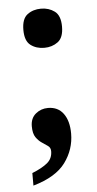

<svg xmlns="http://www.w3.org/2000/svg" viewBox="-52 -576 386 762"><g transform="rotate(-5 141.5 -194.5)"><path d="M141 -387Q109 -387 86.5 -404Q64 -421 64 -465Q64 -509 86.5 -526Q109 -543 141 -543Q172 -543 195 -526Q218 -509 218 -465Q218 -421 195 -404Q172 -387 141 -387ZM50 154V104Q90 88 111 70.5Q132 53 132 24Q132 10 121.5 2.5Q111 -5 98 -13.5Q85 -22 74.5 -37Q64 -52 64 -81Q64 -113 85 -130.5Q106 -148 134 -148Q174 -148 195.5 -118.5Q217 -89 217 -39Q217 24 179 76Q141 128 50 154Z"/></g></svg>

Font: Noto Serif Khmer SemiCondensed
Style: Bold
Weight: 700
Width: 4
Designer: Danh Hong and the Monotype Design Team
Foundry: Monotype Imaging Inc.
Version: Version 2.004; ttfautohint (v1.8.4.7-5d5b)